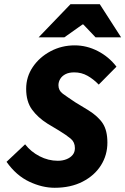

<svg xmlns="http://www.w3.org/2000/svg" viewBox="-20 -878 594 910"><path d="M239 12Q180 12 118.5 -17Q57 -46 11 -111L99 -194Q126 -159 167.5 -137.5Q209 -116 254 -116Q277 -116 295.5 -123.5Q314 -131 324.5 -144Q335 -157 335 -176Q335 -204 315.5 -220.5Q296 -237 260 -259L205 -292Q159 -321 131.5 -359Q104 -397 104 -457Q104 -514 135.5 -560.5Q167 -607 219.5 -635Q272 -663 334 -663Q391 -663 443.5 -636Q496 -609 532 -562L448 -477Q423 -503 394.5 -519Q366 -535 332 -535Q307 -535 290.5 -526.5Q274 -518 265.5 -504Q257 -490 257 -474Q257 -449 277.5 -434Q298 -419 337 -393L398 -356Q446 -326 467.5 -292.5Q489 -259 489 -202Q489 -143 458.5 -94.5Q428 -46 371.5 -17Q315 12 239 12ZM163 -701 314 -858H453L554 -701H433L375 -762H371L285 -701Z"/></svg>

Font: Source Sans 3 ExtraLight ExtraBold
Style: Italic
Weight: 800
Italic angle: -11°
Version: Version 3.052;hotconv 1.1.0;makeotfexe 2.6.0